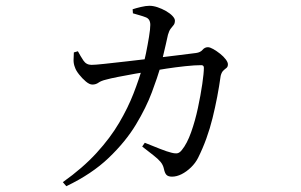

<svg xmlns="http://www.w3.org/2000/svg" viewBox="-20 -583 1040 663"><path d="M197 46Q266 -3 313.5 -55Q361 -107 391.5 -159Q422 -211 441 -260Q460 -309 472 -351Q478 -369 484 -398.5Q490 -428 494.5 -455.5Q499 -483 499 -497Q499 -517 484 -523Q474 -527 461.5 -530.5Q449 -534 439 -537L438 -551Q450 -555 467 -559Q484 -563 496 -563Q509 -563 524 -558Q539 -553 553 -545Q567 -537 575.5 -528Q584 -519 584 -512Q584 -502 579.5 -496.5Q575 -491 569.5 -484Q564 -477 560 -463Q557 -449 552.5 -429.5Q548 -410 543 -389Q538 -368 534 -351Q524 -317 504.5 -264.5Q485 -212 449.5 -153Q414 -94 355.5 -38Q297 18 209 60ZM574 27Q561 27 555 21Q549 15 546 0Q543 -14 534 -24.5Q525 -35 509.5 -47Q494 -59 471 -77L480 -90Q507 -79 532.5 -69Q558 -59 571 -56Q586 -52 593.5 -54Q601 -56 608 -65Q626 -87 640 -126.5Q654 -166 663.5 -210.5Q673 -255 678.5 -293Q684 -331 684 -349Q684 -358 675 -358Q653 -358 620 -354.5Q587 -351 554.5 -346Q522 -341 499 -337Q478 -334 447 -328.5Q416 -323 388 -317.5Q360 -312 346 -308Q329 -304 320 -297.5Q311 -291 299 -291Q289 -291 276.5 -301.5Q264 -312 253 -326Q242 -340 239 -350Q234 -362 234 -375Q234 -388 235 -402L249 -406Q258 -389 268 -374Q278 -359 296 -359Q308 -359 340.5 -362.5Q373 -366 417 -371Q461 -376 507 -381.5Q553 -387 593 -392Q633 -397 657 -400Q672 -402 679.5 -411Q687 -420 698 -420Q705 -420 716.5 -413.5Q728 -407 740 -397.5Q752 -388 759.5 -378Q767 -368 767 -361Q767 -352 761.5 -348Q756 -344 750.5 -338.5Q745 -333 742 -321Q737 -285 730 -248.5Q723 -212 714 -175.5Q705 -139 692.5 -104.5Q680 -70 664 -38Q655 -20 639.5 -5Q624 10 607 18.5Q590 27 574 27Z"/></svg>

Font: Noto Serif SC
Style: Regular
Weight: 400
Designer: Ryoko NISHIZUKA 西塚涼子 (kana & ideographs); Frank Grießhammer (Latin, Greek & Cyrillic); Wenlong ZHANG 张文龙 (bopomofo); San
Foundry: Adobe
Version: Version 2.002-H1;hotconv 1.1.0;makeotfexe 2.6.0